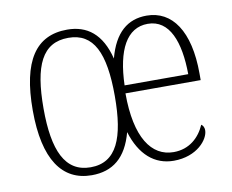

<svg xmlns="http://www.w3.org/2000/svg" viewBox="-66 -626 867 719"><g transform="rotate(-10 368.0 -266.5)"><path d="M228 10C308 10 361 -32 386 -126C413 -37 467 10 540 10C629 10 675 -48 675 -82C675 -95 669 -102 664 -105C644 -59 605 -22 545 -22C461 -22 405 -101 405 -270H691V-295C691 -457 630 -543 533 -543C461 -543 410 -501 385 -406C361 -502 307 -543 231 -543C112 -543 52 -456 52 -267C52 -80 116 10 228 10ZM649 -300H407C411 -434 452 -512 532 -512C615 -512 648 -423 649 -300ZM229 -20C132 -20 93 -107 93 -267C93 -431 131 -512 230 -512C326 -512 364 -432 364 -267C364 -108 328 -20 229 -20Z"/></g></svg>

Font: Noto Serif Devanagari Condensed ExtraLight
Style: Regular
Weight: 200
Width: 3
Designer: Universal Thirst, Indian Type Foundry and the Monotype Design Team
Foundry: Monotype Imaging Inc.
Version: Version 2.004